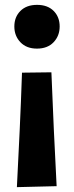

<svg xmlns="http://www.w3.org/2000/svg" viewBox="-20 -572 304 790"><path d="M132 -372Q89 -372 64 -398.2Q39 -424.5 39 -463Q39 -502 64 -527Q89 -552 132.5 -552Q176 -552 200.8 -527Q225.5 -502 225.5 -463Q225.5 -424.5 200.5 -398.2Q175.5 -372 132 -372ZM49.5 198Q55 82 61 -36Q66.5 -154 70.5 -273L191.5 -274.5Q196 -155.5 201.5 -38.8Q207 78 213 194Z"/></svg>

Font: Heraclito
Style: Bold
Weight: 700
Designer: Kostas Bartsokas (font) & Cristiano Sobral (main changes)
Foundry: Kostas Bartsokas (font) & Cristiano Sobral (main changes)
Version: Version 1.00;July 8, 2020;FontCreator 13.0.0.2655 64-bit